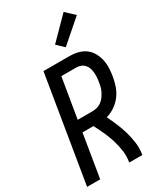

<svg xmlns="http://www.w3.org/2000/svg" viewBox="-240 -1069 979 1156"><g transform="rotate(-30 250.0 -491.5)"><path d="M6 0 127 -735H308Q338 -735 366 -728Q394 -721 416 -705Q438 -689 452 -665Q466 -641 472.5 -613.5Q479 -586 478 -556.5Q477 -527 472 -498Q467 -467 456.5 -436Q446 -405 426 -378Q406 -351 377.5 -331.5Q349 -312 318 -304Q335 -269 350 -233.5Q365 -198 376 -160Q387 -122 392 -81.5Q397 -41 390 0H299Q306 -41 300.5 -80.5Q295 -120 283.5 -157Q272 -194 256 -229Q240 -264 222 -298H146L97 0ZM260 -378Q276 -378 292.5 -382Q309 -386 323 -396Q337 -406 347 -419.5Q357 -433 365 -448.5Q373 -464 377 -479.5Q381 -495 383 -511Q386 -527 387 -543.5Q388 -560 386.5 -576Q385 -592 380 -606.5Q375 -621 364.5 -632.5Q354 -644 339.5 -649.5Q325 -655 309 -655H205L159 -378ZM315 -792 267 -838 410 -983 470 -927Z"/></g></svg>

Font: Iosevka Term Curly Medium
Style: Italic
Weight: 500
Italic angle: -9°
Designer: Belleve Invis
Foundry: Belleve Invis
Version: Version 32.3.0